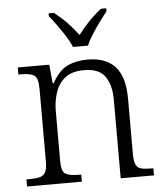

<svg xmlns="http://www.w3.org/2000/svg" viewBox="-54 -814 740 862"><g transform="rotate(-5 316.0 -383.0)"><path d="M33 0V-32H47Q76 -32 93.5 -36.5Q111 -41 119 -56.5Q127 -72 127 -105V-433Q127 -481 109 -492.5Q91 -504 53 -504H38V-536H180L188 -452H193Q223 -507 262 -525.5Q301 -544 353 -544Q435 -544 477 -498Q519 -452 519 -353V-105Q519 -72 526 -56.5Q533 -41 549.5 -36.5Q566 -32 595 -32H605V0H455V-354Q455 -420 428 -459Q401 -498 333 -498Q278 -498 247.5 -473.5Q217 -449 204 -409.5Q191 -370 191 -326V-102Q191 -54 209 -43Q227 -32 270 -32H280V0ZM293 -606Q284 -629 267 -655.5Q250 -682 231.5 -708Q213 -734 197 -753V-766H221Q254 -740 279.5 -713.5Q305 -687 327 -657Q350 -687 375 -713.5Q400 -740 433 -766H457V-753Q442 -734 423 -708Q404 -682 387 -655.5Q370 -629 361 -606Z"/></g></svg>

Font: Noto Serif Gurmukhi Light
Style: Regular
Weight: 300
Designer: Vaibhav Singh and the Monotype Design Team
Foundry: Monotype Imaging Inc.
Version: Version 2.004; ttfautohint (v1.8.4.7-5d5b)